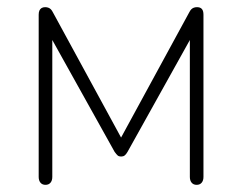

<svg xmlns="http://www.w3.org/2000/svg" viewBox="-20 -510 676 536"><path d="M107 6Q98 6 93 0Q88 -6 88 -16V-469Q88 -476 90 -480.5Q92 -485 96 -487.5Q100 -490 106 -490Q111 -490 115 -488.5Q119 -487 122 -484Q125 -481 128 -475L318 -126L508 -475Q511 -481 514 -484Q517 -487 521 -488.5Q525 -490 530 -490Q539 -490 543.5 -485Q548 -480 548 -469V-16Q548 -6 543 0Q538 6 529 6Q520 6 515 0Q510 -6 510 -16V-436H531L336 -86Q332 -79 328 -76Q324 -73 318 -73Q312 -73 308.5 -76Q305 -79 300 -86L105 -436H126V-16Q126 -6 121 0Q116 6 107 6Z"/></svg>

Font: Nunito ExtraLight
Style: Regular
Weight: 200
Designer: Vernon Adams
Foundry: Vernon Adams
Version: Version 3.602